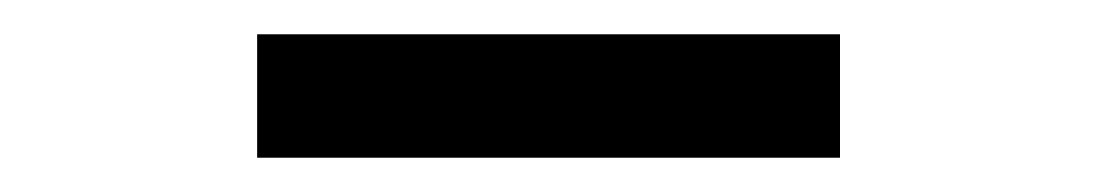

<svg xmlns="http://www.w3.org/2000/svg" viewBox="-20 -392 640 112"><path d="M470 -300H130V-372H470Z"/></svg>

Font: Kode Mono
Style: Regular
Weight: 400
Monospace: yes
Designer: Isa Ozler
Foundry: Kadena LLC
Version: Version 1.000;gftools[0.9.28]